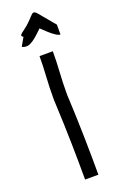

<svg xmlns="http://www.w3.org/2000/svg" viewBox="-166 -906 586 950"><g transform="rotate(-20 127.5 -431.0)"><path d="M106 1Q106 -91 104 -191.5Q102 -292 97 -398Q96 -407 96 -417Q96 -427 96 -436Q96 -490 99.5 -544.5Q103 -599 103 -650H173Q173 -597 169.5 -542Q166 -487 166 -436Q166 -426 166 -417.5Q166 -409 167 -401Q172 -295 174 -193Q176 -91 176 1ZM237 -715Q227 -715 211.5 -725.5Q196 -736 179.5 -751Q163 -766 150 -779Q119 -748 98.5 -733.5Q78 -719 64 -717.5Q50 -716 36 -723L61 -767Q49 -774 54 -780.5Q59 -787 75.5 -798.5Q92 -810 113 -831Q120 -838 124.5 -843Q129 -848 130 -849Q140 -861 147.5 -862.5Q155 -864 165 -853L237 -767ZM174 -804H173Q174 -804 174 -804.5Q174 -805 174 -804ZM173 -804V-803Q173 -803 173 -804ZM172 -803Q172 -803 172 -802.5Q172 -802 172 -802Q172 -802 172 -802.5Q172 -803 172 -803ZM171 -802Q171 -802 171 -801ZM171 -801Q170 -801 170 -800.5Q170 -800 170 -801Z"/></g></svg>

Font: Syne Tactile
Style: Regular
Weight: 400
Designer: Lucas Descroix
Foundry: Bonjour Monde
Version: Version 2.100; ttfautohint (v1.8.3)